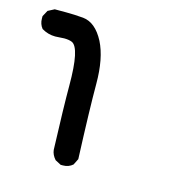

<svg xmlns="http://www.w3.org/2000/svg" viewBox="-87 -503 674 710"><g transform="rotate(15 250.0 -148.0)"><path d="M168 80.1Q162.1 -81.1 162.1 -165Q162.1 -308.6 128.9 -323.2Q117.2 -328.1 98.6 -328.1Q89.8 -328.1 81.5 -327.1Q73.2 -326.2 64.5 -326.2Q37.1 -326.2 12.7 -340.8Q0 -356.4 0 -377.9Q0 -380.9 0 -386.7L12.7 -410.2L37.1 -422.9Q51.8 -422.9 81.5 -422.9Q111.3 -422.9 146.5 -419.9Q194.3 -415 226.6 -353.5Q256.8 -293.9 256.8 -196.3Q256.8 -100.6 264.6 89.8L252.9 113.3Q237.3 127 215.8 127Q212.9 127 207 127L184.6 115.2Q169.9 98.6 168 80.1Z"/></g></svg>

Font: JasonHandwriting2
Style: SemiBold
Weight: 600
Version: Version 1.04.7